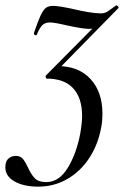

<svg xmlns="http://www.w3.org/2000/svg" viewBox="-87 -417 467 718"><path d="M296 7Q296 38 291 62Q279 125 246.5 174.5Q214 224 164.5 252.5Q115 281 56 281Q2 281 -32.5 261.5Q-67 242 -67 209Q-67 186 -55.5 176Q-44 166 -28 166Q-11 166 -2 176.5Q7 187 17 208Q29 235 43 249.5Q57 264 86 264Q134 264 166.5 210.5Q199 157 213 83Q220 41 220 17Q220 -51 186.5 -87Q153 -123 88 -123Q85 -123 84 -128Q83 -133 85 -135L308 -360L302 -349Q288 -325 277 -317Q266 -309 245 -309Q224 -309 163 -322Q117 -333 99 -333Q82 -333 71.5 -323Q61 -313 51 -288Q50 -285 47 -285Q44 -285 41.5 -287.5Q39 -290 40 -294Q55 -338 64.5 -358.5Q74 -379 84 -387Q94 -395 111 -395Q134 -395 192 -382Q217 -376 244 -371.5Q271 -367 291 -367Q301 -367 309 -370.5Q317 -374 328 -383L346 -396L348 -397Q351 -397 354.5 -393Q358 -389 356 -387L105 -131L127 -170Q207 -170 251.5 -121.5Q296 -73 296 7Z"/></svg>

Font: Cormorant Infant Medium
Style: Italic
Weight: 500
Italic angle: -10°
Designer: Christian Thalmann (Catharsis Fonts)
Foundry: Catharsis Fonts
Version: Version 4.000